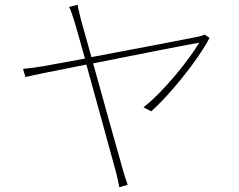

<svg xmlns="http://www.w3.org/2000/svg" viewBox="-20 -757 996 800"><path d="M833 -613C825 -609 814 -606 805 -604C778 -598 541 -553 361 -519L317 -676C311 -704 305 -722 304 -737L268 -728C275 -714 281 -697 290 -668C293 -658 311 -596 334 -513L160 -481C129 -476 106 -473 76 -470L86 -436C113 -443 218 -464 340 -488C388 -316 452 -79 464 -37C469 -18 474 6 477 23L512 13C506 -6 498 -27 493 -46C480 -90 418 -314 368 -493C561 -532 784 -575 810 -579C770 -511 663 -376 578 -310L610 -293C687 -361 807 -509 853 -599Z"/></svg>

Font: Kinto Sans Thin
Style: Regular
Weight: 100
Designer: Authors: Ryoko NISHIZUKA  (kana & ideographs); Paul D. Hunt (Latin, Greek & Cyrillic); Wenlong ZHANG  (bopomofo); Sandol
Foundry: Adobe Systems Incorporated, ookami Inc.
Version: Version 0.001